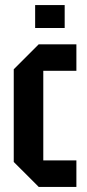

<svg xmlns="http://www.w3.org/2000/svg" viewBox="-20 -734 340 754"><path d="M34 -98V-462L132 -560H280V-456H150V-104H280V0H132ZM118 -624V-714H234V-624Z"/></svg>

Font: Tektur Condensed Medium
Style: Regular
Weight: 500
Width: 3
Designer: Adam Jagosz
Foundry: Adam Jagosz
Version: Version 1.005;gftools[0.9.30]